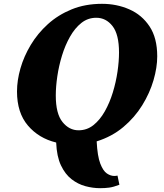

<svg xmlns="http://www.w3.org/2000/svg" viewBox="-20 -745 860 1005"><path d="M504 240Q466 240 427 229.5Q388 219 354.5 193Q321 167 299 120.5Q277 74 274 1Q183 -21 126 -88Q69 -155 69 -266Q69 -324 87 -387Q105 -450 141 -510Q177 -570 230.5 -618.5Q284 -667 355 -696Q426 -725 514 -725Q591 -725 657 -696Q723 -667 763 -606.5Q803 -546 803 -450Q803 -392 783.5 -325Q764 -258 724.5 -194Q685 -130 625.5 -80Q566 -30 486 -5Q490 73 505 111.5Q520 150 539.5 163Q559 176 578 176Q583 176 587 175.5Q591 175 595 174L605 222Q574 234 552 237Q530 240 504 240ZM391 -63Q435 -63 469 -90Q503 -117 528.5 -162Q554 -207 570.5 -261Q587 -315 595 -369.5Q603 -424 603 -470Q603 -565 569 -608.5Q535 -652 484 -652Q440 -652 406 -625Q372 -598 346.5 -553Q321 -508 304.5 -454Q288 -400 280 -345.5Q272 -291 272 -245Q272 -150 307 -106.5Q342 -63 391 -63Z"/></svg>

Font: Noto Serif Black
Style: Italic
Weight: 900
Italic angle: -12°
Designer: Monotype Design Team
Foundry: Monotype Imaging Inc.
Version: Version 2.013